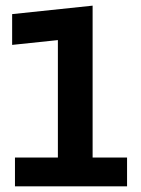

<svg xmlns="http://www.w3.org/2000/svg" viewBox="-20 -660 498 680"><path d="M33 -102H185V-518L23 -501V-610L308 -640V-102H430V0H33Z"/></svg>

Font: Changa Medium
Style: Regular
Weight: 500
Designer: Eduardo Rodriguez Tunni
Foundry: Eduardo Rodriguez Tunni
Version: Version 2.002; ttfautohint (v1.5) -l 8 -r 50 -G 150 -x 14 -H